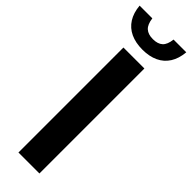

<svg xmlns="http://www.w3.org/2000/svg" viewBox="-349 -951 957 957"><g transform="rotate(45 129.5 -472.5)"><path d="M55.3 0V-740H203.1V0ZM129.5 -799.3Q81.1 -799.3 45.6 -815.9Q10.1 -832.6 -10.5 -865Q-31.1 -897.5 -35.3 -944.7H54.4Q59.2 -906.3 77.5 -889.8Q95.7 -873.2 129.5 -873.2Q163.6 -873.2 181.7 -889.8Q199.7 -906.3 203.9 -944.7H293.7Q289.5 -897.3 269 -864.9Q248.5 -832.5 213.2 -815.9Q177.9 -799.3 129.5 -799.3Z"/></g></svg>

Font: Encode Sans SC Condensed Thin
Style: Regular
Weight: 100
Width: 3
Designer: Multiple Designers
Foundry: Impallari Type
Version: Version 3.002